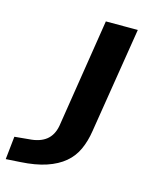

<svg xmlns="http://www.w3.org/2000/svg" viewBox="-241 -565 663 830"><g transform="rotate(15 91.0 -150.5)"><path d="M-135 193 -124 90 -61 84Q-12 81 16 59Q44 37 52 -6L129 -494H272L196 -21Q189 25 172 62.5Q155 100 123.5 126.5Q92 153 44.5 169Q-3 185 -71 189Z"/></g></svg>

Font: Nunito Sans 10pt Expanded
Style: Bold Italic
Weight: 700
Width: 7
Italic angle: -9°
Designer: Vernon Adams
Foundry: Vernon Adams
Version: Version 3.101;gftools[0.9.27]